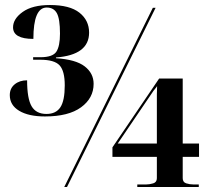

<svg xmlns="http://www.w3.org/2000/svg" viewBox="-20 -745 838 765"><path d="M159 -281Q253 -281 303 -317.5Q353 -354 353 -411Q353 -453 317.5 -480.5Q282 -508 203 -513V-516Q335 -526 335 -615Q335 -664 296.5 -694.5Q258 -725 179 -725Q109 -725 70.5 -697.5Q32 -670 32 -636Q32 -590 113 -590Q113 -715 166 -715Q194 -715 206.5 -692.5Q219 -670 219 -611Q219 -561 204.5 -539Q190 -517 141 -517H112V-507H140Q197 -507 217.5 -484.5Q238 -462 238 -405Q238 -344 220.5 -317.5Q203 -291 165 -291Q124 -291 106 -321.5Q88 -352 88 -425Q58 -425 38.5 -409Q19 -393 19 -366Q19 -326 56.5 -303.5Q94 -281 159 -281ZM236 0 589 -714H600L247 0ZM527 0H772V-10H751Q736 -10 722 -14.5Q708 -19 708 -35V-120H773V-173H708V-432H614L428 -158V-120H605V-35Q605 -19 590.5 -14.5Q576 -10 562 -10H527ZM449 -173 586 -375Q591 -383 597 -390Q603 -397 606 -402Q605 -386 605 -369.5Q605 -353 605 -336V-173Z"/></svg>

Font: Noto Serif Display SemiCondensed Extra
Style: Regular
Weight: 800
Width: 4
Designer: Monotype Design Team
Foundry: Monotype Imaging Inc.
Version: Version 1.900